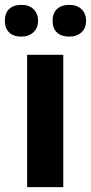

<svg xmlns="http://www.w3.org/2000/svg" viewBox="-34 -772 375 792"><path d="M-14 -686Q-14 -718 4 -735Q22 -752 54 -752Q86 -752 104.5 -734Q123 -716 123 -686Q123 -657 104 -639Q85 -621 54 -621Q22 -621 4 -638Q-14 -655 -14 -686ZM183 -686Q183 -718 201.5 -735Q220 -752 251 -752Q283 -752 302 -734.5Q321 -717 321 -686Q321 -656 302 -638.5Q283 -621 251 -621Q220 -621 201.5 -637.5Q183 -654 183 -686ZM78 -546H227V0H78Z"/></svg>

Font: OpenSansMMV
Style: Bold
Weight: 700
Foundry: Ascender Corporation
Version: Version 4.001